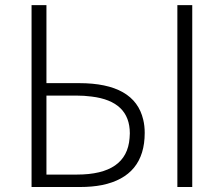

<svg xmlns="http://www.w3.org/2000/svg" viewBox="-20 -749 895 769"><path d="M106.4 0V-728.5H166V-416H296.9Q519.5 -416 553.7 -269.5Q559.6 -245.1 559.6 -216.8Q559.6 -43 388.7 -7.8Q348.6 0 300.8 0ZM166 -49.8H288.1Q488.3 -49.8 499 -196.3Q500 -206.1 500 -214.8Q500 -343.8 346.7 -362.3Q317.4 -366.2 284.2 -366.2H166ZM690.4 0V-728.5H750V0Z"/></svg>

Font: Taipei Sans TC Beta Light
Style: Regular
Weight: 300
Designer: JT Foundry
Foundry: JT Foundry
Version: Version 1.000